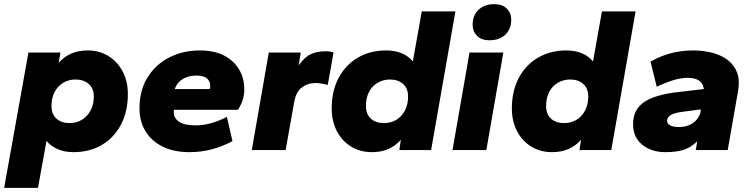

<svg xmlns="http://www.w3.org/2000/svg" viewBox="-43 -723 3619 925"><path d="M-23 182 94 -470H248L240 -420Q263 -448 298 -464Q333 -480 380 -480Q435 -480 478.5 -453.5Q522 -427 547.5 -379.5Q573 -332 573 -270Q573 -186 540 -123Q507 -60 448 -25Q389 10 310 10Q268 10 235 -4.5Q202 -19 181 -44L140 182ZM292 -130Q325 -130 351 -145.5Q377 -161 393 -190Q409 -219 409 -258Q409 -297 384.5 -318.5Q360 -340 321 -340Q288 -340 262 -324.5Q236 -309 220.5 -280.5Q205 -252 205 -212Q205 -173 229 -151.5Q253 -130 292 -130Z M869 10Q794 10 740 -17Q686 -44 657.5 -91.5Q629 -139 629 -200Q629 -288 668 -350.5Q707 -413 773 -446.5Q839 -480 921 -480Q1020 -480 1077 -427.5Q1134 -375 1134 -291Q1134 -266 1126 -241Q1118 -216 1103 -194H795Q792 -173 799.5 -158.5Q807 -144 822 -135Q837 -126 857 -122.5Q877 -119 900 -119Q939 -119 977.5 -130.5Q1016 -142 1050 -160L1077 -43Q1028 -17 977 -3.5Q926 10 869 10ZM799 -294H967Q970 -300 970 -310Q970 -332 953.5 -345.5Q937 -359 903 -359Q879 -359 857.5 -351.5Q836 -344 821 -329.5Q806 -315 799 -294Z M1170 0 1252 -470H1406L1396 -408Q1423 -447 1453.5 -461.5Q1484 -476 1525 -476Q1538 -476 1547.5 -474.5Q1557 -473 1564 -470L1536 -314Q1522 -317 1507.5 -320Q1493 -323 1477 -323Q1439 -323 1410.5 -301Q1382 -279 1374 -229L1333 0Z M1748 10Q1693 10 1649 -16.5Q1605 -43 1580 -91Q1555 -139 1555 -200Q1555 -284 1588 -347Q1621 -410 1680.5 -445Q1740 -480 1818 -480Q1860 -480 1893 -466Q1926 -452 1946 -427L1989 -668H2151L2034 0H1881L1888 -50Q1865 -22 1830 -6Q1795 10 1748 10ZM1807 -130Q1840 -130 1866 -145.5Q1892 -161 1907.5 -190Q1923 -219 1923 -258Q1923 -297 1899 -318.5Q1875 -340 1836 -340Q1804 -340 1777 -324.5Q1750 -309 1735 -280.5Q1720 -252 1720 -212Q1720 -173 1743.5 -151.5Q1767 -130 1807 -130Z M2137 0 2219 -470H2382L2300 0ZM2315 -529Q2276 -529 2255 -550.5Q2234 -572 2234 -604Q2234 -649 2262.5 -676Q2291 -703 2338 -703Q2377 -703 2398.5 -681.5Q2420 -660 2420 -628Q2420 -583 2391.5 -556Q2363 -529 2315 -529Z M2616 10Q2561 10 2517 -16.5Q2473 -43 2448 -91Q2423 -139 2423 -200Q2423 -284 2456 -347Q2489 -410 2548.5 -445Q2608 -480 2686 -480Q2728 -480 2761 -466Q2794 -452 2814 -427L2857 -668H3019L2902 0H2749L2756 -50Q2733 -22 2698 -6Q2663 10 2616 10ZM2675 -130Q2708 -130 2734 -145.5Q2760 -161 2775.5 -190Q2791 -219 2791 -258Q2791 -297 2767 -318.5Q2743 -340 2704 -340Q2672 -340 2645 -324.5Q2618 -309 2603 -280.5Q2588 -252 2588 -212Q2588 -173 2611.5 -151.5Q2635 -130 2675 -130Z M3162 10Q3096 10 3051.5 -25.5Q3007 -61 3007 -124Q3007 -174 3032 -205Q3057 -236 3101.5 -252.5Q3146 -269 3203 -277L3348 -294Q3346 -309 3339.5 -319.5Q3333 -330 3323 -336Q3313 -342 3299.5 -345Q3286 -348 3270 -348Q3240 -348 3205 -338Q3170 -328 3121 -305L3091 -426Q3144 -456 3194.5 -468Q3245 -480 3296 -480Q3346 -480 3389.5 -468.5Q3433 -457 3463.5 -433.5Q3494 -410 3508 -373.5Q3522 -337 3513 -286L3463 0H3309L3316 -42Q3286 -13 3251.5 -1.5Q3217 10 3162 10ZM3227 -111Q3257 -111 3279 -121Q3301 -131 3314.5 -148Q3328 -165 3332 -183L3333 -196L3242 -184Q3201 -178 3186 -167.5Q3171 -157 3171 -141Q3171 -127 3185.5 -119Q3200 -111 3227 -111Z"/></svg>

Font: Gantari ExtraBold
Style: Italic
Weight: 800
Italic angle: -10°
Designer: Anugrah Pasau
Foundry: Lafontype
Version: Version 1.000